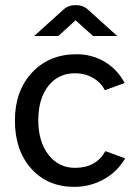

<svg xmlns="http://www.w3.org/2000/svg" viewBox="-20 -715 540 747"><path d="M113 -575 225 -676Q244 -695 275 -695Q305 -695 324 -676L436 -575H342L274 -636L207 -575ZM467 -99Q437 -47 384 -17.5Q331 12 269 12Q165 12 101.5 -59Q38 -130 38 -246Q38 -361 104.5 -432.5Q171 -504 278 -504Q338 -504 387.5 -474.5Q437 -445 465 -392L388 -364Q372 -395 341 -412.5Q310 -430 272 -430Q207 -430 168 -380.5Q129 -331 129 -247Q129 -164 168.5 -113Q208 -62 272 -62Q354 -62 390 -127Z"/></svg>

Font: Atkinson Hyperlegible Pro
Style: Regular
Weight: 400
Designer: Elliott Scott, Megan Eiswerth, Linus Boman, Theodore Petrosky, Jacob Perez
Foundry: Braille Institute
Version: Version 1.5.1